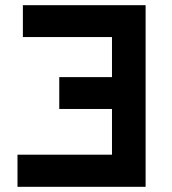

<svg xmlns="http://www.w3.org/2000/svg" viewBox="-20 -720 664 740"><path d="M47.4 0V-123.8H411.6V-300H208.4V-422.8H411.6V-577.2H68.2V-700H541.2V0Z"/></svg>

Font: Overpass
Style: Regular
Weight: 400
Designer: Delve Withrington, Dave Bailey, Thomas Jockin
Foundry: Delve Fonts LLC
Version: Version 4.000